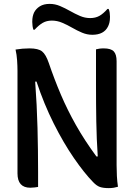

<svg xmlns="http://www.w3.org/2000/svg" viewBox="-20 -958 690 988"><path d="M176 4Q169 5 158 6.5Q147 8 136 8Q70 8 70 -66V-594Q70 -618 68 -647.5Q66 -677 60 -703Q96 -709 132 -709Q177 -709 196.5 -693.5Q216 -678 231 -634Q260 -549 293.5 -470.5Q327 -392 371 -314Q415 -236 476 -153H483Q477 -244 475.5 -332Q474 -420 474 -527V-704Q481 -706 490.5 -707.5Q500 -709 514 -709Q551 -709 565.5 -693.5Q580 -678 580 -643V-108Q580 -80 581.5 -52Q583 -24 587 3Q577 6 565.5 8Q554 10 540 10Q511 10 494 4Q477 -2 459 -21Q414 -67 360.5 -144.5Q307 -222 256.5 -322.5Q206 -423 168 -538H161Q170 -417 173 -299.5Q176 -182 176 -74ZM444 -865Q471 -865 491 -876Q511 -887 533 -912H539Q543 -904 544.5 -892.5Q546 -881 546 -872Q546 -853 543 -841.5Q540 -830 536 -822Q515 -779 455 -779Q428 -779 402 -790Q376 -801 351 -815.5Q326 -830 300 -841Q274 -852 247 -852Q220 -852 200 -840.5Q180 -829 158 -805H152Q149 -813 147.5 -824Q146 -835 146 -845Q146 -862 148.5 -873Q151 -884 155 -893Q165 -913 185 -925.5Q205 -938 236 -938Q263 -938 289 -927Q315 -916 340.5 -901.5Q366 -887 391.5 -876Q417 -865 444 -865Z"/></svg>

Font: Recursive Sn Csl St Med
Style: Regular
Weight: 500
Version: Version 1.079;hotconv 1.0.112;makeotfexe 2.5.65598; ttfautoh